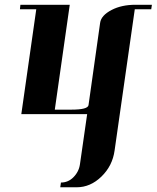

<svg xmlns="http://www.w3.org/2000/svg" viewBox="-20 -481 660 809"><path d="M64 -441.9 65.9 -460.9H273.9L210.9 -19H280.8Q350.1 -19 353 -38.1L401.9 -384.8Q406.2 -416 450.2 -439Q492.2 -460.9 550.8 -460.9H620.1L617.2 -441.9H547.9L462.9 152.8Q454.1 217.8 407.2 263.2Q360.8 308.1 303.2 308.1H233.9L236.8 288.1Q267.1 288.1 289.1 266.1Q312.5 242.7 316.9 210.9L347.2 0H69.8L132.8 -441.9Z"/></svg>

Font: Hjet
Style: Italic
Weight: 400
Designer: T. Christopher White
Version: Version 1.2